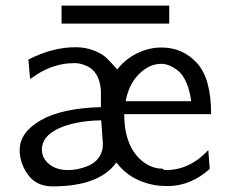

<svg xmlns="http://www.w3.org/2000/svg" viewBox="-20 -654 805 683"><path d="M199 -570V-634H582V-570ZM50 -120Q50 -183 124.5 -226Q199 -269 339 -273V-333Q333 -401 287 -420Q260 -432 235 -429Q224 -429 213 -427.5Q202 -426 193.5 -424Q185 -422 175 -419Q165 -416 158.5 -413.5Q152 -411 143 -406.5Q134 -402 129.5 -400Q125 -398 116.5 -392.5Q108 -387 106 -385.5Q104 -384 96 -379Q88 -374 87 -373L81 -442Q166 -486 249 -486Q284 -486 313.5 -474.5Q343 -463 357.5 -449Q372 -435 384 -421.5Q396 -408 397 -407Q426 -444 468 -464.5Q510 -485 554 -485Q630 -485 680.5 -430Q731 -375 731 -248H422Q422 -129 491 -77Q523 -54 558 -54Q562 -49 570 -49Q655 -49 721 -120L726 -53Q659 7 578 8Q551 8 528 4Q442 -12 394 -76Q333 9 167 9Q110 9 80 -32Q50 -73 50 -120ZM129 -122Q129 -91 155 -70Q181 -49 222 -49Q257 -49 292 -63.5Q327 -78 339 -107Q346 -121 346 -143Q346 -147 343.5 -178.5Q341 -210 340 -226Q246 -224 187.5 -196.5Q129 -169 129 -122ZM427 -294H660Q655 -334 642 -362.5Q629 -391 611.5 -404Q594 -417 580 -422Q566 -427 554 -427Q511 -427 474.5 -390.5Q438 -354 427 -294Z"/></svg>

Font: Coval
Style: Light
Weight: 300
Foundry: Context Ltd
Version: Version 001.000